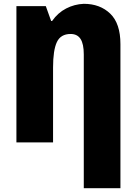

<svg xmlns="http://www.w3.org/2000/svg" viewBox="-20 -746 713 1006"><path d="M611 -515V240H419V-461Q419 -516 402 -542Q385 -568 350 -568Q298 -568 278 -525.5Q258 -483 258 -392V0H66V-714H220L248 -636H253Q283 -679 326.5 -701.5Q370 -724 419 -726Q504 -726 557.5 -674.5Q611 -623 611 -515Z"/></svg>

Font: Noto Sans Display Black Narrow
Style: Regular
Weight: 900
Width: 4
Designer: Monotype Design team
Foundry: Monotype Imaging Inc.
Version: Version 1.000